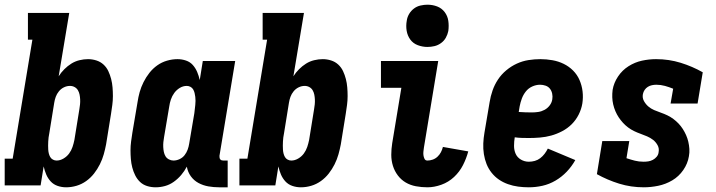

<svg xmlns="http://www.w3.org/2000/svg" viewBox="-31 -790 3051 818"><path d="M251 8Q232 8 214.5 2Q197 -4 185 -17Q173 -30 166 -46.5Q159 -63 155 -81L142 0H-11V-114H23L107 -621H88V-735H264L219 -465Q229 -481 243 -495Q257 -509 273 -519Q289 -529 307.5 -533.5Q326 -538 344 -538Q362 -538 379.5 -532.5Q397 -527 410 -515Q423 -503 430.5 -487Q438 -471 442.5 -453.5Q447 -436 448.5 -417.5Q450 -399 450 -380.5Q450 -362 447.5 -343Q445 -324 442 -305L421 -175Q417 -154 411 -132.5Q405 -111 394.5 -90Q384 -69 369.5 -50.5Q355 -32 336 -18.5Q317 -5 295 1.5Q273 8 251 8ZM210 -106Q225 -106 239.5 -114.5Q254 -123 263.5 -136Q273 -149 278 -164Q283 -179 286 -194L307 -324Q309 -335 310 -345.5Q311 -356 310.5 -366.5Q310 -377 308 -387Q306 -397 301 -405.5Q296 -414 287 -419Q278 -424 267 -424Q254 -424 241.5 -418Q229 -412 220 -401Q211 -390 206.5 -377.5Q202 -365 200 -352L179 -222Q177 -213 176 -204.5Q175 -196 174.5 -187Q174 -178 174 -169.5Q174 -161 174.5 -152.5Q175 -144 177 -136Q179 -128 183 -121Q187 -114 194.5 -110Q202 -106 210 -106Z M632 8Q613 8 595.5 2.5Q578 -3 565.5 -15Q553 -27 545 -43Q537 -59 532.5 -76.5Q528 -94 526.5 -112.5Q525 -131 525 -149.5Q525 -168 527.5 -187Q530 -206 533 -225L555 -355Q558 -376 564 -397.5Q570 -419 580.5 -440Q591 -461 605.5 -479.5Q620 -498 639 -511.5Q658 -525 680.5 -531.5Q703 -538 725 -538Q744 -538 761.5 -532Q779 -526 790.5 -513Q802 -500 809 -483.5Q816 -467 820 -449L833 -530H971L904 -126Q904 -122 904.5 -118Q905 -114 907.5 -111Q910 -108 913.5 -107Q917 -106 921 -106H939V8H903Q879 8 856.5 4Q834 0 814.5 -10.5Q795 -21 782 -39Q769 -57 765 -80Q755 -61 741 -44.5Q727 -28 709.5 -15.5Q692 -3 672 2.5Q652 8 632 8ZM708 -106Q721 -106 734 -112Q747 -118 755.5 -129Q764 -140 768.5 -152.5Q773 -165 775 -178L797 -308Q798 -317 799 -325.5Q800 -334 801 -343Q802 -352 802 -360.5Q802 -369 801 -377.5Q800 -386 798 -394Q796 -402 792 -409Q788 -416 780.5 -420Q773 -424 765 -424Q749 -424 735 -415.5Q721 -407 711.5 -394Q702 -381 697 -366Q692 -351 690 -336L668 -206Q666 -195 665 -184.5Q664 -174 664.5 -163.5Q665 -153 667 -143Q669 -133 674 -124.5Q679 -116 688.5 -111Q698 -106 708 -106Z M1251 8Q1232 8 1214.5 2Q1197 -4 1185 -17Q1173 -30 1166 -46.5Q1159 -63 1155 -81L1142 0H989V-114H1023L1107 -621H1088V-735H1264L1219 -465Q1229 -481 1243 -495Q1257 -509 1273 -519Q1289 -529 1307.5 -533.5Q1326 -538 1344 -538Q1362 -538 1379.5 -532.5Q1397 -527 1410 -515Q1423 -503 1430.5 -487Q1438 -471 1442.5 -453.5Q1447 -436 1448.5 -417.5Q1450 -399 1450 -380.5Q1450 -362 1447.5 -343Q1445 -324 1442 -305L1421 -175Q1417 -154 1411 -132.5Q1405 -111 1394.5 -90Q1384 -69 1369.5 -50.5Q1355 -32 1336 -18.5Q1317 -5 1295 1.5Q1273 8 1251 8ZM1210 -106Q1225 -106 1239.5 -114.5Q1254 -123 1263.5 -136Q1273 -149 1278 -164Q1283 -179 1286 -194L1307 -324Q1309 -335 1310 -345.5Q1311 -356 1310.5 -366.5Q1310 -377 1308 -387Q1306 -397 1301 -405.5Q1296 -414 1287 -419Q1278 -424 1267 -424Q1254 -424 1241.5 -418Q1229 -412 1220 -401Q1211 -390 1206.5 -377.5Q1202 -365 1200 -352L1179 -222Q1177 -213 1176 -204.5Q1175 -196 1174.5 -187Q1174 -178 1174 -169.5Q1174 -161 1174.5 -152.5Q1175 -144 1177 -136Q1179 -128 1183 -121Q1187 -114 1194.5 -110Q1202 -106 1210 -106Z M1790 8Q1765 8 1741 3.5Q1717 -1 1697.5 -12.5Q1678 -24 1664 -42.5Q1650 -61 1643 -83.5Q1636 -106 1636 -130.5Q1636 -155 1640 -180L1679 -416H1592V-530H1836L1775 -161Q1775 -161 1775 -161Q1775 -161 1775 -161Q1774 -153 1773 -145Q1772 -137 1773 -129Q1774 -121 1777.5 -113.5Q1781 -106 1790 -106Q1801 -106 1812.5 -110Q1824 -114 1833 -122.5Q1842 -131 1847.5 -141.5Q1853 -152 1856 -164L1964 -145Q1956 -115 1941.5 -86.5Q1927 -58 1903.5 -36Q1880 -14 1849.5 -3Q1819 8 1790 8ZM1790 -590Q1769 -590 1749 -597.5Q1729 -605 1717 -621.5Q1705 -638 1701.5 -659Q1698 -680 1702 -702Q1704 -717 1712 -730.5Q1720 -744 1732.5 -753.5Q1745 -763 1760.5 -766.5Q1776 -770 1790 -770Q1812 -770 1831.5 -762.5Q1851 -755 1863.5 -738.5Q1876 -722 1879 -701Q1882 -680 1879 -658Q1876 -643 1868.5 -629.5Q1861 -616 1848 -606.5Q1835 -597 1820 -593.5Q1805 -590 1790 -590Z M2222 8Q2199 8 2176.5 5Q2154 2 2133 -5.5Q2112 -13 2094.5 -25Q2077 -37 2063.5 -54Q2050 -71 2042 -91Q2034 -111 2030.5 -133.5Q2027 -156 2028 -179Q2029 -202 2033 -225L2055 -355Q2059 -380 2067.5 -404.5Q2076 -429 2090.5 -451Q2105 -473 2126 -490.5Q2147 -508 2171 -519Q2195 -530 2220.5 -534Q2246 -538 2271 -538Q2297 -538 2322.5 -533.5Q2348 -529 2370.5 -518Q2393 -507 2410.5 -489.5Q2428 -472 2438 -449Q2448 -426 2451 -400.5Q2454 -375 2450 -349Q2446 -325 2434.5 -302Q2423 -279 2405 -261Q2387 -243 2364 -231Q2341 -219 2317.5 -212.5Q2294 -206 2269.5 -204Q2245 -202 2222 -202Q2206 -202 2191 -202.5Q2176 -203 2162 -205Q2159 -187 2159 -168.5Q2159 -150 2166 -134.5Q2173 -119 2188.5 -110Q2204 -101 2222 -101Q2235 -101 2247.5 -104.5Q2260 -108 2270.5 -116Q2281 -124 2289 -134.5Q2297 -145 2303 -157L2420 -108Q2405 -81 2383.5 -58.5Q2362 -36 2335.5 -20.5Q2309 -5 2280 1.5Q2251 8 2222 8ZM2235 -311Q2248 -311 2262 -313Q2276 -315 2289 -322Q2302 -329 2311 -341Q2320 -353 2322 -367Q2324 -379 2321.5 -391Q2319 -403 2312 -412Q2305 -421 2293.5 -425Q2282 -429 2270 -429Q2253 -429 2236.5 -421.5Q2220 -414 2209 -400Q2198 -386 2192 -369.5Q2186 -353 2183 -337L2179 -313Q2193 -312 2207 -311.5Q2221 -311 2235 -311Z M2712 8Q2657 8 2607 -7.5Q2557 -23 2512 -48L2535 -189H2650L2638 -116Q2656 -110 2673.5 -105.5Q2691 -101 2711 -101Q2721 -101 2731 -102.5Q2741 -104 2750.5 -109Q2760 -114 2767 -122.5Q2774 -131 2775 -142Q2778 -158 2770.5 -171.5Q2763 -185 2751.5 -194Q2740 -203 2726 -209Q2712 -215 2698 -220Q2684 -225 2670.5 -231.5Q2657 -238 2645 -247Q2633 -256 2623 -267Q2613 -278 2605 -290Q2597 -302 2591 -316Q2585 -330 2581.5 -345Q2578 -360 2577.5 -375.5Q2577 -391 2579 -407Q2584 -437 2602 -464Q2620 -491 2647 -508Q2674 -525 2704 -531.5Q2734 -538 2764 -538Q2819 -538 2869 -522.5Q2919 -507 2963 -482L2941 -349H2826L2837 -412Q2820 -419 2802 -424Q2784 -429 2765 -429Q2756 -429 2746.5 -427Q2737 -425 2729 -420Q2721 -415 2715.5 -407Q2710 -399 2708 -389Q2705 -373 2712.5 -359.5Q2720 -346 2731 -336.5Q2742 -327 2756 -321Q2770 -315 2784.5 -310Q2799 -305 2812.5 -298.5Q2826 -292 2838 -283Q2850 -274 2860 -263.5Q2870 -253 2878 -240.5Q2886 -228 2892 -214.5Q2898 -201 2901.5 -186Q2905 -171 2906 -155.5Q2907 -140 2904 -124Q2899 -93 2880 -65.5Q2861 -38 2833 -21.5Q2805 -5 2773.5 1.5Q2742 8 2712 8Z"/></svg>

Font: Iosevka Slab Heavy
Style: Italic
Weight: 900
Italic angle: -9°
Monospace: yes
Designer: Belleve Invis
Foundry: Belleve Invis
Version: Version 11.1.0; ttfautohint (v1.8.3)